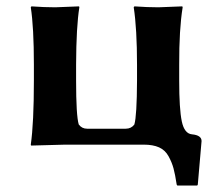

<svg xmlns="http://www.w3.org/2000/svg" viewBox="-20 -452 687 600"><path d="M373 -49.8Q390.1 -49.8 399.9 -63Q407.7 -89.8 408.2 -200.2V-249Q408.2 -361.8 397.9 -429.2L399.9 -432.1Q440.9 -429.2 475.1 -429.2Q475.1 -429.2 549.8 -432.1L550.8 -429.2Q539.6 -360.4 540 -249V-200.2Q540 -111.3 548.1 -72.8Q556.2 -34.2 580.1 -32.2Q609.9 -29.3 609.9 -11.2L598.1 125L596.2 127.9H534.2L532.2 125Q527.3 92.8 522.2 74Q517.1 55.2 506.6 36.1Q496.1 17.1 477.1 8.5Q458 0 429.2 0H184.1L77.1 2.9L76.2 0Q85.9 -67.9 85.9 -200.2V-250Q85.9 -366.2 76.2 -429.2L78.1 -432.1Q119.1 -429.2 152.8 -429.2L227.1 -432.1L228 -429.2Q218.3 -369.1 217.8 -250V-200.2Q217.8 -90.3 226.1 -63Q235.8 -49.8 252 -49.8Z"/></svg>

Font: Linux Biolinum
Style: Bold
Weight: 700
Designer: Philipp H. Poll
Foundry: Philipp H. Poll
Version: Version 1.3.2 ; ttfautohint (v0.9)